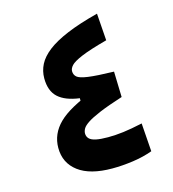

<svg xmlns="http://www.w3.org/2000/svg" viewBox="-106 -791 798 885"><g transform="rotate(-15 293.0 -349.0)"><path d="M321.8 4.9Q216.3 4.9 160.6 -36.9Q105 -78.6 105 -150.9Q105 -217.8 156 -267.8Q207 -317.9 327.6 -362.8L329.1 -328.6L260.3 -330.1V-346.7Q192.9 -355.5 159.2 -386.2Q125.5 -417 125.5 -477.5Q125.5 -512.2 141.1 -543Q156.7 -573.7 192.6 -601.6Q228.5 -629.4 288.6 -654.5Q348.6 -679.7 437.5 -702.6L446.8 -573.2Q363.8 -550.8 323.2 -533.7Q282.7 -516.6 270.3 -502.9Q257.8 -489.3 257.8 -476.1Q257.8 -459 270 -448.2Q282.2 -437.5 322 -431.9Q361.8 -426.3 444.3 -424.3L447.8 -302.2Q377.9 -279.8 336.7 -262.5Q295.4 -245.1 274.9 -231.4Q254.4 -217.8 247.8 -206.1Q241.2 -194.3 241.2 -183.6Q241.2 -168.5 251 -158.4Q260.7 -148.4 282.7 -143.8Q304.7 -139.2 340.3 -139.2Q374.5 -139.2 413.3 -144Q452.1 -148.9 505.4 -160.6L515.1 -25.4Q473.1 -9.8 421.4 -2.4Q369.6 4.9 321.8 4.9Z"/></g></svg>

Font: Cascadia Code
Style: Regular
Weight: 400
Monospace: yes
Designer: Aaron Bell
Foundry: Saja Typeworks
Version: Version 2106.017